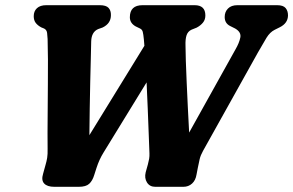

<svg xmlns="http://www.w3.org/2000/svg" viewBox="-20 -720 1130 740"><path d="M846 -654.5Q846 -674.5 858.8 -687.2Q871.5 -700 895 -700H1048Q1071.5 -700 1080.8 -689Q1090 -678 1090 -660.5Q1089.5 -630.5 1058.5 -615L1038.5 -605Q1020.5 -596 1007.2 -574.5Q994 -553 974 -517.5L762.5 -138.5Q753 -121.5 749.5 -106.5Q746 -91.5 742.5 -73.5L737.5 -47.5Q734 -25 720.2 -12.5Q706.5 0 686.5 0H578.5Q557 0 546.5 -16.8Q536 -33.5 541.5 -56L550 -86.5Q553 -97.5 554.8 -107.8Q556.5 -118 556 -129Q555 -159 553.2 -203.2Q551.5 -247.5 549.5 -299.2Q547.5 -351 545 -402.5L379 -132Q362.5 -105.5 352 -73L343 -45Q336.5 -23.5 324 -11.8Q311.5 0 283.5 0H189.5Q162 0 150.2 -12.8Q138.5 -25.5 146 -50L155.5 -84.5Q159.5 -98 161.8 -111.5Q164 -125 163.5 -146.5Q163 -168 163.2 -207Q163.5 -246 163.8 -294.5Q164 -343 164.5 -394Q165 -445 164.8 -490.8Q164.5 -536.5 163.5 -569.5Q163 -581.5 161.5 -593.2Q160 -605 150 -610L139 -614.5Q125 -622 117.5 -632Q110 -642 110 -657.5Q110 -677 122.5 -688.5Q135 -700 158.5 -700H364.5Q389 -700 398.5 -689.5Q408 -679 407.5 -661.5Q407.5 -629.5 375.5 -614L358.5 -608Q332.5 -597 331.5 -560.5Q331 -536 330 -495.2Q329 -454.5 327.8 -404.2Q326.5 -354 325.8 -301Q325 -248 324.5 -199L536.5 -543.5Q535.5 -557 534.5 -568Q532.5 -588.5 530.2 -597.2Q528 -606 520 -610L502.5 -618.5Q480.5 -631 480.5 -653.5Q480.5 -700 529.5 -700H730Q771.5 -700 771.5 -660.5Q771.5 -644 762.2 -632.8Q753 -621.5 738 -613.5L718 -605.5Q704 -599 699 -584Q694 -569 695 -543.5Q695 -523 696.2 -486Q697.5 -449 699.5 -402.2Q701.5 -355.5 704 -305.5Q706.5 -255.5 709 -209L887.5 -529.5Q902 -554.5 906.2 -575.2Q910.5 -596 886.5 -610L866.5 -620Q846 -630.5 846 -654.5Z"/></svg>

Font: Fraunces 144pt SuperSoft
Style: Bold Italic
Weight: 700
Italic angle: -16°
Version: Version 1.000;[0bf87f6ff]